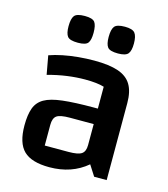

<svg xmlns="http://www.w3.org/2000/svg" viewBox="-107 -780 763 874"><g transform="rotate(15 275.0 -342.5)"><path d="M206 11Q122 11 85 -25Q48 -61 48 -144Q48 -194 59.5 -225.5Q71 -257 100.5 -274Q130 -291 186 -297.5Q242 -304 332 -304H381V-231H239Q193 -231 177 -219.5Q161 -208 161 -176V-79H273Q318 -79 334.5 -90.5Q351 -102 351 -132V-407Q319 -417 261 -417Q221 -417 177 -411Q133 -405 86 -392L70 -480Q98 -490 132.5 -497Q167 -504 205 -507.5Q243 -511 279 -511Q350 -511 392.5 -496.5Q435 -482 454.5 -449.5Q474 -417 474 -363V0H415L383 -50Q311 11 206 11ZM374 -570Q336 -570 325 -584Q314 -598 314 -632Q314 -667 325 -681.5Q336 -696 374 -696Q410 -696 421.5 -681.5Q433 -667 433 -632Q433 -598 421.5 -584Q410 -570 374 -570ZM185 -570Q147 -570 136 -584Q125 -598 125 -632Q125 -667 136 -681.5Q147 -696 185 -696Q222 -696 232.5 -681.5Q243 -667 243 -632Q243 -598 232.5 -584Q222 -570 185 -570Z"/></g></svg>

Font: Changa ExtraLight Medium
Style: Regular
Weight: 500
Version: Version 3.002; ttfautohint (v1.8.2)